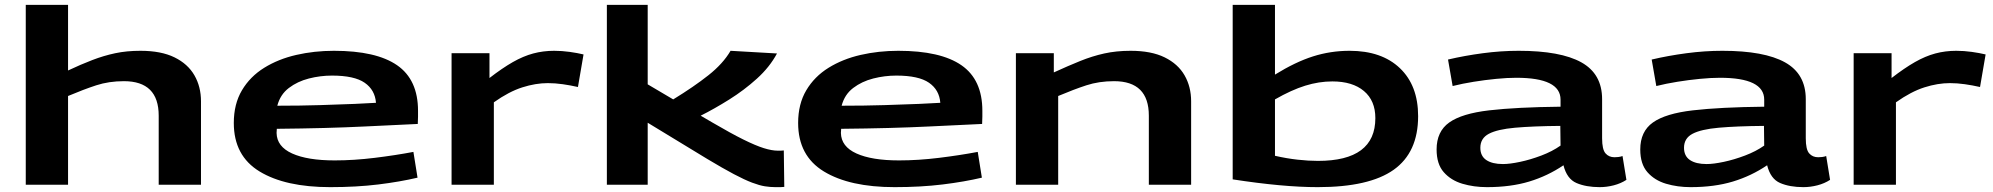

<svg xmlns="http://www.w3.org/2000/svg" viewBox="-20 -760 8200 790"><path d="M86 0V-740H260V-470Q313 -495 360 -513Q407 -531 454 -541Q501 -551 558 -551Q643 -551 698 -524Q753 -497 780 -450Q807 -403 807 -343V0H633V-284Q633 -426 490 -426Q428 -426 376 -409Q324 -392 260 -365V0Z M1339 10Q1154 10 1048 -54.5Q942 -119 942 -254Q942 -332 975.5 -388.5Q1009 -445 1067 -481Q1125 -517 1199 -534Q1273 -551 1354 -551Q1528 -551 1614 -491.5Q1700 -432 1700 -304Q1700 -295 1700 -280Q1700 -265 1699 -250Q1630 -247 1479 -239.5Q1328 -232 1119 -230Q1119 -225 1118.5 -221Q1118 -217 1118 -213Q1119 -157 1182 -128.5Q1245 -100 1357 -100Q1436 -100 1521.5 -110.5Q1607 -121 1681 -135L1698 -29Q1626 -12 1536.5 -1Q1447 10 1339 10ZM1121 -325Q1215 -325 1297 -327.5Q1379 -330 1439.5 -332.5Q1500 -335 1527 -337Q1523 -390 1480.5 -419.5Q1438 -449 1346 -449Q1298 -449 1251 -437Q1204 -425 1168.5 -398Q1133 -371 1121 -325Z M1994 -541V-439Q2047 -480 2090 -504.5Q2133 -529 2174 -540Q2215 -551 2260 -551Q2292 -551 2324 -546.5Q2356 -542 2381 -536L2358 -402Q2327 -409 2295.5 -413.5Q2264 -418 2234 -418Q2184 -418 2129 -400.5Q2074 -383 2012 -339V0H1838V-541Z M3170 10Q3149 10 3127 6.5Q3105 3 3074.5 -8.5Q3044 -20 2999.5 -43.5Q2955 -67 2890 -106L2645 -255V0H2477V-740H2645V-413L2750 -351Q2835 -403 2895 -450.5Q2955 -498 2986 -551L3177 -540Q3147 -484 3094.5 -436.5Q3042 -389 2980.5 -350.5Q2919 -312 2863 -284L2911 -256Q2988 -211 3038.5 -186Q3089 -161 3122.5 -150.5Q3156 -140 3181 -140Q3186 -140 3192 -140Q3198 -140 3205 -141L3207 9Q3200 10 3191.5 10Q3183 10 3170 10Z M3661 10Q3476 10 3370 -54.5Q3264 -119 3264 -254Q3264 -332 3297.5 -388.5Q3331 -445 3389 -481Q3447 -517 3521 -534Q3595 -551 3676 -551Q3850 -551 3936 -491.5Q4022 -432 4022 -304Q4022 -295 4022 -280Q4022 -265 4021 -250Q3952 -247 3801 -239.5Q3650 -232 3441 -230Q3441 -225 3440.5 -221Q3440 -217 3440 -213Q3441 -157 3504 -128.5Q3567 -100 3679 -100Q3758 -100 3843.5 -110.5Q3929 -121 4003 -135L4020 -29Q3948 -12 3858.5 -1Q3769 10 3661 10ZM3443 -325Q3537 -325 3619 -327.5Q3701 -330 3761.5 -332.5Q3822 -335 3849 -337Q3845 -390 3802.5 -419.5Q3760 -449 3668 -449Q3620 -449 3573 -437Q3526 -425 3490.5 -398Q3455 -371 3443 -325Z M4160 0V-541H4316V-462Q4375 -489 4424.5 -509Q4474 -529 4523.5 -540Q4573 -551 4632 -551Q4717 -551 4772 -524Q4827 -497 4854 -450Q4881 -403 4881 -343V0H4707V-284Q4707 -426 4564 -426Q4502 -426 4450 -409Q4398 -392 4334 -365V0Z M5052 -22V-740H5226V-453Q5310 -505 5382.5 -528Q5455 -551 5533 -551Q5665 -551 5740 -479.5Q5815 -408 5815 -282Q5815 -133 5714.5 -61.5Q5614 10 5402 10Q5259 10 5052 -22ZM5226 -119Q5274 -108 5319 -103Q5364 -98 5403 -98Q5639 -98 5639 -274Q5639 -346 5592 -385.5Q5545 -425 5462 -425Q5407 -425 5350.5 -407.5Q5294 -390 5226 -351Z M5891 -145Q5891 -219 5943 -256Q5995 -293 6107.5 -306Q6220 -319 6401 -321V-350Q6401 -440 6219 -440Q6182 -440 6136 -435.5Q6090 -431 6043.5 -423.5Q5997 -416 5957 -406L5938 -515Q6006 -531 6081 -541Q6156 -551 6229 -551Q6401 -551 6486.5 -503.5Q6572 -456 6572 -352V-191Q6572 -145 6586 -129Q6600 -113 6623 -113Q6630 -113 6639 -114Q6648 -115 6656 -118L6672 -20Q6649 -5 6620 2.5Q6591 10 6562 10Q6506 10 6466.5 -7Q6427 -24 6413 -80Q6348 -36 6272 -13Q6196 10 6098 10Q6044 10 5997 -4Q5950 -18 5920.5 -51.5Q5891 -85 5891 -145ZM6071 -152Q6071 -118 6095.5 -101.5Q6120 -85 6164 -85Q6192 -85 6234.5 -94Q6277 -103 6322 -120Q6367 -137 6401 -161L6400 -242Q6287 -241 6214 -234.5Q6141 -228 6106 -209.5Q6071 -191 6071 -152Z M6729 -145Q6729 -219 6781 -256Q6833 -293 6945.5 -306Q7058 -319 7239 -321V-350Q7239 -440 7057 -440Q7020 -440 6974 -435.5Q6928 -431 6881.5 -423.5Q6835 -416 6795 -406L6776 -515Q6844 -531 6919 -541Q6994 -551 7067 -551Q7239 -551 7324.5 -503.5Q7410 -456 7410 -352V-191Q7410 -145 7424 -129Q7438 -113 7461 -113Q7468 -113 7477 -114Q7486 -115 7494 -118L7510 -20Q7487 -5 7458 2.5Q7429 10 7400 10Q7344 10 7304.5 -7Q7265 -24 7251 -80Q7186 -36 7110 -13Q7034 10 6936 10Q6882 10 6835 -4Q6788 -18 6758.5 -51.5Q6729 -85 6729 -145ZM6909 -152Q6909 -118 6933.5 -101.5Q6958 -85 7002 -85Q7030 -85 7072.5 -94Q7115 -103 7160 -120Q7205 -137 7239 -161L7238 -242Q7125 -241 7052 -234.5Q6979 -228 6944 -209.5Q6909 -191 6909 -152Z M7763 -541V-439Q7816 -480 7859 -504.5Q7902 -529 7943 -540Q7984 -551 8029 -551Q8061 -551 8093 -546.5Q8125 -542 8150 -536L8127 -402Q8096 -409 8064.5 -413.5Q8033 -418 8003 -418Q7953 -418 7898 -400.5Q7843 -383 7781 -339V0H7607V-541Z"/></svg>

Font: Georama ExtraExtended SemiBold
Style: Regular
Weight: 600
Width: 8
Designer: Jean-Baptiste Levee
Foundry: Production Type
Version: Version 1.000